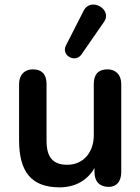

<svg xmlns="http://www.w3.org/2000/svg" viewBox="-20 -795 603 825"><path d="M236 10C302 10 355 -19 386 -73V-56C386 -15 408 8 447 8C481 8 501 -15 501 -56V-434C501 -475 476 -497 442 -497C402 -497 383 -475 383 -434V-214C383 -138 336 -87 269 -87C207 -87 180 -120 180 -190V-434C180 -475 160 -497 121 -497C87 -497 62 -475 62 -434V-192C62 -58 114 10 236 10ZM330 -561 427 -701C465 -755 369 -810 339 -748L263 -599C242 -556 304 -523 330 -561Z"/></svg>

Font: SN Pro SemiBold
Style: Regular
Weight: 600
Designer: Tobias Whetton
Foundry: Supernotes
Version: Version 1.003;Glyphs 3.3 (3324)